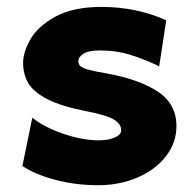

<svg xmlns="http://www.w3.org/2000/svg" viewBox="-20 -528 568 560"><path d="M271 -380.9Q238.8 -380.9 223.6 -371.3Q208.5 -361.8 208.5 -350.1Q208.5 -340.8 214.4 -335.2Q220.2 -329.6 238 -324.7Q255.9 -319.8 293 -313.5Q386.2 -296.4 440.4 -260.7Q494.6 -225.1 494.6 -160.2Q494.6 -112.3 464.4 -72.8Q434.1 -33.2 381.6 -10.5Q329.1 12.2 266.1 12.2Q199.7 12.2 140.6 -3.7Q81.5 -19.5 45.4 -43.9L74.2 -184.6Q111.8 -155.3 167 -137Q222.2 -118.7 268.6 -118.7Q296.9 -118.7 315.2 -127.2Q333.5 -135.7 333.5 -147.9Q333.5 -166.5 312 -179.4Q290.5 -192.4 231.9 -203.6Q159.2 -217.8 118.7 -238.5Q78.1 -259.3 62.7 -285.2Q47.4 -311 47.4 -345.2Q47.4 -376 69.1 -413.8Q90.8 -451.7 142.1 -479.7Q193.4 -507.8 275.9 -507.8Q378.4 -507.8 464.8 -468.8L444.3 -334.5Q403.3 -354.5 361.3 -367.7Q319.3 -380.9 271 -380.9Z"/></svg>

Font: Lesson One Extra
Style: Regular
Weight: 800
Designer: But Ko, Victor Gaultney, Annie Olsen, Julie Remington, Don Collingsworth, Eric Hays, Becca Hirsbrunner
Version: Version 1.100